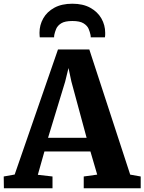

<svg xmlns="http://www.w3.org/2000/svg" viewBox="-35 -1013 777 1033"><path d="M44 -74 277 -747H445.5L665.5 -73.5L722 -63.5V0H415.5V-63.5L488 -73.5L451.5 -198H204L168.5 -72.5L247.5 -63.5V0H-14L-15 -63.5ZM431 -271.5 349 -574.5 333.5 -647 315.5 -573.5 223.5 -271.5ZM354.5 -993Q411.5 -993 450.8 -971.2Q490 -949.5 510.5 -913.8Q531 -878 531 -836Q531 -829.5 530.8 -823.5Q530.5 -817.5 529.5 -812H453Q453 -814 453 -817.8Q453 -821.5 452 -825Q449 -840.5 441.8 -857.8Q434.5 -875 414.5 -887.5Q394.5 -900 354.5 -900Q314 -900 294.2 -887.5Q274.5 -875 267.2 -857.5Q260 -840 257 -825Q256.5 -821.5 256.2 -817.8Q256 -814 256 -812H179Q178.5 -817.5 178 -823.8Q177.5 -830 177.5 -836.5Q177.5 -878.5 197.8 -914.2Q218 -950 257.5 -971.5Q297 -993 354.5 -993Z"/></svg>

Font: Merriweather Light 18pt ExtraBold
Style: Regular
Weight: 800
Version: Version 2.100